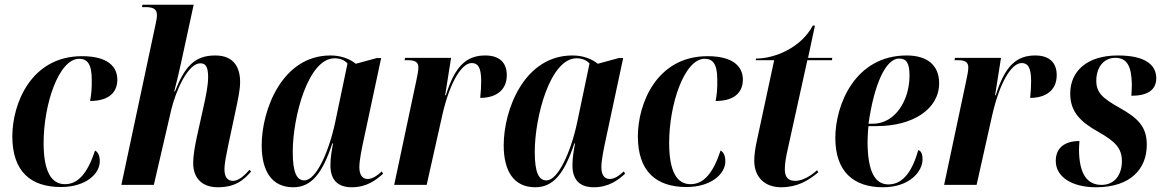

<svg xmlns="http://www.w3.org/2000/svg" viewBox="-20 -780 4910 810"><path d="M237 9C342 9 401 -47 401 -99C401 -126 392 -139 381 -145C349 -48 309 -3 254 -3C197 -3 164 -56 164 -177C164 -340 228 -532 314 -532C348 -532 367 -510 367 -445C368 -409 365 -379 360 -354C448 -354 475 -398 475 -444C475 -497 437 -543 326 -543C110 -543 32 -341 32 -205C32 -57 109 9 237 9Z M899 10C976 10 1010 -23 1039 -56L1033 -64C1010 -38 986 -17 963 -17C939 -17 927 -34 927 -65C927 -93 935 -128 943 -168L975 -318C982 -353 993 -398 993 -434C993 -495 967 -546 888 -546C800 -546 759 -498 718 -394H715C722 -420 740 -495 745 -520L797 -760H581L579 -750H594C632 -750 642 -738 642 -716C642 -705 640 -693 636 -676L492 0H629L702 -315C722 -400 774 -513 825 -513C853 -513 858 -488 858 -453C858 -418 847 -368 841 -340L811 -205C801 -158 795 -122 795 -92C795 -29 832 10 899 10Z M1217 10C1292 10 1339 -45 1382 -175H1385C1379 -142 1374 -115 1374 -82C1374 -19 1407 10 1464 10C1528 10 1567 -21 1596 -47L1591 -57C1571 -39 1552 -25 1531 -25C1509 -25 1496 -42 1496 -75C1496 -106 1508 -161 1514 -189L1588 -535H1569L1481 -511C1459 -529 1423 -546 1374 -546C1170 -546 1084 -316 1084 -167C1084 -59 1126 10 1217 10ZM1264 -19C1233 -19 1215 -50 1215 -139C1215 -289 1281 -534 1391 -534C1412 -534 1432 -528 1446 -512L1394 -264C1368 -141 1314 -19 1264 -19Z M1737 -443 1643 0H1780L1847 -299C1878 -432 1927 -514 1970 -514C1994 -514 2010 -499 2010 -439C2010 -420 2009 -396 2006 -367C2068 -367 2118 -396 2118 -463C2118 -515 2088 -546 2027 -546C1948 -546 1899 -501 1861 -378H1858L1883 -536H1689L1687 -526H1703C1733 -526 1745 -516 1745 -496C1745 -480 1741 -463 1737 -443Z M2238 10C2313 10 2360 -45 2403 -175H2406C2400 -142 2395 -115 2395 -82C2395 -19 2428 10 2485 10C2549 10 2588 -21 2617 -47L2612 -57C2592 -39 2573 -25 2552 -25C2530 -25 2517 -42 2517 -75C2517 -106 2529 -161 2535 -189L2609 -535H2590L2502 -511C2480 -529 2444 -546 2395 -546C2191 -546 2105 -316 2105 -167C2105 -59 2147 10 2238 10ZM2285 -19C2254 -19 2236 -50 2236 -139C2236 -289 2302 -534 2412 -534C2433 -534 2453 -528 2467 -512L2415 -264C2389 -141 2335 -19 2285 -19Z M2876 9C2981 9 3040 -47 3040 -99C3040 -126 3031 -139 3020 -145C2988 -48 2948 -3 2893 -3C2836 -3 2803 -56 2803 -177C2803 -340 2867 -532 2953 -532C2987 -532 3006 -510 3006 -445C3007 -409 3004 -379 2999 -354C3087 -354 3114 -398 3114 -444C3114 -497 3076 -543 2965 -543C2749 -543 2671 -341 2671 -205C2671 -57 2748 9 2876 9Z M3275 10C3343 10 3389 -17 3432 -53L3427 -62C3399 -36 3364 -17 3335 -17C3303 -17 3291 -35 3291 -66C3291 -91 3296 -119 3304 -154L3386 -526H3490L3491 -536H3389L3418 -672H3409C3359 -578 3248 -533 3170 -533L3168 -526H3246L3174 -191C3166 -155 3162 -127 3162 -100C3163 -30 3209 10 3275 10Z M3705 10C3817 10 3872 -56 3872 -108C3872 -133 3864 -144 3854 -147C3830 -62 3792 -2 3728 -2C3673 -2 3640 -53 3640 -184C3640 -198 3642 -236 3644 -248H3679C3830 -248 3942 -319 3942 -429C3942 -504 3893 -546 3805 -546C3588 -546 3504 -339 3504 -198C3504 -56 3581 10 3705 10ZM3662 -258H3644C3668 -426 3717 -533 3773 -533C3804 -533 3817 -514 3817 -461C3817 -357 3757 -258 3662 -258Z M4057 -443 3963 0H4100L4167 -299C4198 -432 4247 -514 4290 -514C4314 -514 4330 -499 4330 -439C4330 -420 4329 -396 4326 -367C4388 -367 4438 -396 4438 -463C4438 -515 4408 -546 4347 -546C4268 -546 4219 -501 4181 -378H4178L4203 -536H4009L4007 -526H4023C4053 -526 4065 -516 4065 -496C4065 -480 4061 -463 4057 -443Z M4604 10C4750 10 4818 -68 4818 -169C4818 -246 4781 -282 4700 -327C4631 -366 4605 -390 4605 -439C4605 -498 4638 -536 4685 -536C4736 -536 4753 -499 4755 -426C4755 -411 4754 -394 4753 -376C4816 -376 4858 -397 4858 -450C4858 -500 4821 -546 4696 -546C4566 -546 4495 -480 4495 -385C4495 -307 4540 -265 4613 -224C4686 -183 4713 -154 4713 -100C4713 -41 4681 0 4627 0C4569 0 4533 -42 4532 -148C4532 -159 4533 -172 4534 -185C4475 -185 4434 -159 4434 -101C4434 -35 4500 10 4604 10Z"/></svg>

Font: Noto Serif Display Condensed
Style: Bold Italic
Weight: 700
Width: 3
Italic angle: -12°
Designer: Monotype Design Team
Foundry: Monotype Imaging Inc.
Version: Version 2.009